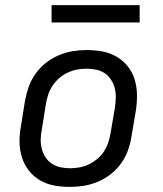

<svg xmlns="http://www.w3.org/2000/svg" viewBox="-20 -724 640 752"><path d="M254 8Q222 8 192 2.5Q162 -3 136.5 -18Q111 -33 93 -56Q75 -79 66 -107.5Q57 -136 56.5 -167Q56 -198 62 -230L78 -330Q83 -357 92.5 -384Q102 -411 119 -435Q136 -459 159.5 -477.5Q183 -496 210 -507.5Q237 -519 264.5 -523.5Q292 -528 319 -528Q351 -528 381 -522.5Q411 -517 436.5 -502Q462 -487 480.5 -464Q499 -441 507.5 -412.5Q516 -384 516.5 -353Q517 -322 512 -290L495 -190Q491 -163 481.5 -136Q472 -109 455 -85Q438 -61 414.5 -42.5Q391 -24 364 -12.5Q337 -1 309 3.5Q281 8 254 8ZM254 -65Q273 -65 292 -68.5Q311 -72 328.5 -80.5Q346 -89 361.5 -102Q377 -115 387.5 -131.5Q398 -148 404 -166Q410 -184 413 -202L430 -302Q433 -322 433.5 -341Q434 -360 429.5 -378Q425 -396 415 -411.5Q405 -427 390.5 -437Q376 -447 357 -451Q338 -455 319 -455Q300 -455 281.5 -451.5Q263 -448 245 -439.5Q227 -431 212 -418Q197 -405 186 -388.5Q175 -372 169 -354Q163 -336 160 -318L144 -218Q140 -198 139.5 -179Q139 -160 143.5 -142Q148 -124 158 -108.5Q168 -93 183 -83Q198 -73 216.5 -69Q235 -65 254 -65ZM182 -636V-704H527V-636Z"/></svg>

Font: Iosevka Custom Oblique
Style: Regular
Weight: 400
Italic angle: -9°
Designer: Belleve Invis
Foundry: Belleve Invis
Version: Version 27.0.1